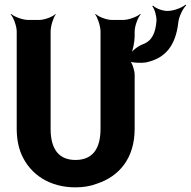

<svg xmlns="http://www.w3.org/2000/svg" viewBox="-20 -797 822 827"><path d="M305 -108C234 -108 198 -154 198 -242V-661C198 -685 210 -722 220 -735L219 -737C208 -725 172 -711 148 -711H102C78 -711 41 -725 28 -737L26 -735C38 -722 52 -685 52 -661V-242C52 -201 59 -164 72 -133C111 -43 196 10 305 10C338 10 370 5 398 -6C492 -37 560 -114 560 -242V-475C560 -494 549 -529 537 -538L535 -534C547 -526 589 -525 608 -528C696 -546 737 -605 748 -700C750 -724 768 -761 782 -774L779 -777C765 -764 728 -750 703 -750H699C679 -750 649 -762 639 -773L636 -770C646 -759 655 -726 654 -707C650 -657 636 -622 597 -607C575 -599 549 -579 540 -563L543 -561C552 -577 560 -617 560 -641V-661C560 -685 574 -722 586 -735L584 -737C571 -725 534 -711 510 -711H463C439 -711 403 -725 392 -737L390 -735C400 -722 413 -685 413 -661V-242C413 -154 377 -108 305 -108Z"/></svg>

Font: Asimov
Style: EdgeNar
Weight: 500
Designer: Google
Version: Version 2.000980: 2014